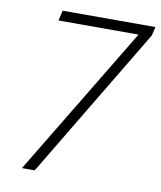

<svg xmlns="http://www.w3.org/2000/svg" viewBox="-79 -752 683 815"><g transform="rotate(10 262.5 -344.0)"><path d="M71 0 460 -644H115L125 -688H525L516 -650L126 0Z"/></g></svg>

Font: Saira Semi Condensed ExtraLight
Style: Italic
Weight: 200
Width: 4
Italic angle: -12°
Designer: Hector Gatti with collaboration of the Omnibus-Type team
Foundry: Omnibus-Type
Version: Version 1.001; ttfautohint (v1.8)